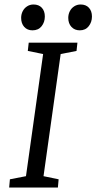

<svg xmlns="http://www.w3.org/2000/svg" viewBox="-20 -839 431 859"><path d="M21 0 24.3 -36.8 96.2 -50.8 172.9 -597.2 104.4 -611.2 108.5 -648H326.4L322.4 -611.2L251.4 -597.2L174.7 -50.8L242.3 -36.8L239 0ZM336.9 -703.3Q313.8 -703.3 299.6 -718.7Q285.4 -734 285.4 -759.1Q285.4 -774.8 292.2 -788.5Q299 -802.2 311.8 -810.5Q324.7 -818.9 340.6 -818.9Q364.5 -818.9 377.9 -804.2Q391.4 -789.5 391.4 -765.1Q391.4 -740.1 376.9 -721.7Q362.5 -703.3 336.9 -703.3ZM125.2 -703.3Q102.2 -703.3 88.4 -718.7Q74.6 -734 74.6 -759.1Q74.6 -774.8 81.4 -788.5Q88.2 -802.2 101 -810.5Q113.8 -818.9 129.8 -818.9Q153.7 -818.9 167.2 -804.2Q180.6 -789.5 180.6 -765.1Q180.6 -740.1 166.2 -721.7Q151.7 -703.3 125.2 -703.3Z"/></svg>

Font: Faustina Light
Style: Italic
Weight: 300
Italic angle: -8°
Designer: Alfonso Garcia
Foundry: http://www.omnibus-type.com
Version: Version 1.200